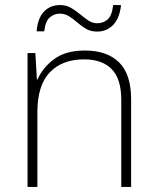

<svg xmlns="http://www.w3.org/2000/svg" viewBox="-20 -740 622 760"><path d="M316 -540Q404 -540 451.5 -493Q499 -446 499 -347V0H460V-345Q460 -428 422 -466.5Q384 -505 313 -505Q226 -505 177 -453.5Q128 -402 128 -297V0H89V-530H120L126 -426H129Q148 -471 193.5 -505.5Q239 -540 316 -540ZM125 -616Q129 -667 153.5 -693.5Q178 -720 218 -720Q242 -720 261 -709Q280 -698 296.5 -684Q313 -670 329.5 -659Q346 -648 365 -648Q388 -648 405.5 -662.5Q423 -677 428 -720H459Q454 -669 428.5 -642Q403 -615 364 -615Q339 -615 320.5 -626Q302 -637 286 -651Q270 -665 253.5 -675.5Q237 -686 216 -686Q195 -686 177.5 -671.5Q160 -657 155 -616Z"/></svg>

Font: Noto Sans Khmer UI ExtraLight
Style: Regular
Weight: 200
Designer: Danh Hong and the Monotype Design Team
Foundry: Monotype Imaging Inc.
Version: Version 2.002; ttfautohint (v1.8.4.7-5d5b)